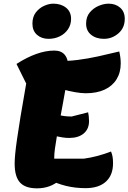

<svg xmlns="http://www.w3.org/2000/svg" viewBox="-20 -1002 701 1048"><path d="M182 26Q118 26 89 -6Q60 -38 60 -109Q60 -131 63 -162.5Q66 -194 73 -243Q80 -292 92 -365.5Q104 -439 123 -546L70 -653Q126 -689 178 -707.5Q230 -726 276 -726Q353 -726 353 -632Q353 -617 349 -587.5Q345 -558 338 -519Q331 -480 323 -435.5Q315 -391 306.5 -346.5Q298 -302 291 -262Q284 -222 280 -191.5Q276 -161 276 -144Q276 -98 283 -70Q290 -42 306 -19Q255 26 182 26ZM447 25Q390 25 339.5 12.5Q289 0 229 -29V-136H438Q475 -141 512.5 -151Q550 -161 586 -175Q592 -161 594.5 -146Q597 -131 597 -111Q597 -46 558 -10.5Q519 25 447 25ZM357 -249Q340 -249 321 -252Q302 -255 272 -262L292 -376Q312 -371 331 -368.5Q350 -366 371 -366L461 -389Q463 -380 464.5 -367.5Q466 -355 466 -341Q466 -298 437 -273.5Q408 -249 357 -249ZM448 -493Q423 -493 389 -499Q355 -505 323.5 -514Q292 -523 272 -533L284 -668Q350 -668 405 -675Q460 -682 514.5 -694Q569 -706 631 -721Q635 -704 637 -687.5Q639 -671 639 -656Q639 -606 616 -569Q593 -532 550.5 -512.5Q508 -493 448 -493ZM547 -790Q505 -790 477.5 -812Q450 -834 450 -873Q450 -910 470 -934Q490 -958 518.5 -970Q547 -982 573 -982Q611 -982 636 -960Q661 -938 661 -899Q661 -850 626.5 -820Q592 -790 547 -790ZM245 -790Q207 -790 182 -812Q157 -834 157 -873Q157 -910 175.5 -934Q194 -958 220.5 -970Q247 -982 271 -982Q313 -982 340.5 -960Q368 -938 368 -899Q368 -867 351 -842Q334 -817 306 -803.5Q278 -790 245 -790Z"/></svg>

Font: Lemonada
Style: Regular
Weight: 400
Designer: Mohamed Gaber (Arabic), Eduardo Tunni (Latin)
Foundry: Kief Type Foundry
Version: Version 4.005